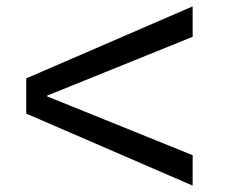

<svg xmlns="http://www.w3.org/2000/svg" viewBox="-20 -590 714 600"><path d="M582 -475 127 -291V-289L582 -105V-10L62 -235V-345L582 -570Z"/></svg>

Font: M PLUS 1p Medium
Style: Regular
Weight: 500
Version: Version 1.062